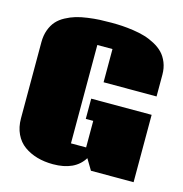

<svg xmlns="http://www.w3.org/2000/svg" viewBox="-118 -907 987 1034"><g transform="rotate(15 376.0 -390.0)"><path d="M439.9 -60.5Q391.1 19 268.6 19Q220.7 19 179.9 7.3Q139.2 -4.4 107.2 -27.3Q75.2 -50.3 57.1 -88.4Q39.1 -126.5 39.1 -175.3V-599.6Q39.1 -637.7 50.3 -668.2Q61.5 -698.7 79.8 -719.2Q98.1 -739.7 126 -754.6Q153.8 -769.5 181.6 -777.8Q209.5 -786.1 245.8 -791Q282.2 -795.9 311.3 -797.4Q340.3 -798.8 377 -798.8Q408.2 -798.8 436.5 -797.1Q464.8 -795.4 500 -790.3Q535.2 -785.2 564 -776.6Q592.8 -768.1 621.6 -752.7Q650.4 -737.3 669.9 -717Q689.5 -696.8 701.7 -666.5Q713.9 -636.2 713.9 -599.1V-478H418.5V-663.1H334V-114.7H418.5V-262.7H377V-375.5H713.9V0H476.1Z"/></g></svg>

Font: Coda
Style: Heavy
Weight: 800
Version: Version 2.000; ttfautohint (v0.8) -r 50 -G 200 -x